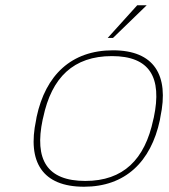

<svg xmlns="http://www.w3.org/2000/svg" viewBox="-20 -700 640 729"><path d="M119 -256 117 -244C83 -85 141 9 299 9C455 9 553 -85 587 -244L589 -256C623 -415 565 -509 409 -509C251 -509 153 -415 119 -256ZM142 -246 144 -254C176 -406 259 -487 405 -487C549 -487 596 -406 564 -254L562 -246C530 -94 448 -13 304 -13C158 -13 110 -94 142 -246ZM389 -556H409L537 -680H501Z"/></svg>

Font: LT Wave Mono Thin
Style: Italic
Weight: 100
Designer: Daniel Lyons
Version: Version 2.5 (Glyphs App)